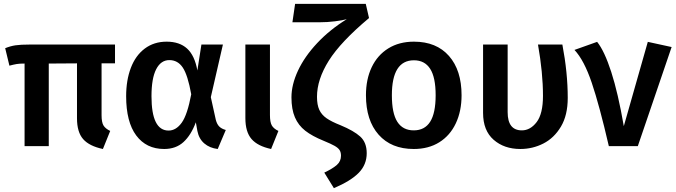

<svg xmlns="http://www.w3.org/2000/svg" viewBox="-20 -761 3520 1000"><path d="M509 -431V-161Q509 -124 519 -107.5Q529 -91 554 -79L516 15Q445 0 413 -36.5Q381 -73 381 -145V-431L234 -430V0H108V-430Q82 -430 67 -427.5Q52 -425 29 -419L7 -510Q34 -521 60.5 -525Q87 -529 136 -529H579V-431Z M1008 -394 1029 -529H1141L1078 -255L1104 -137Q1110 -114 1122 -102Q1134 -90 1156 -84L1114 15Q1072 10 1044 -14Q1016 -38 1008 -79L1000 -124Q975 -57 935.5 -21Q896 15 835 15Q742 15 689.5 -55.5Q637 -126 637 -260Q637 -343 661.5 -407.5Q686 -472 734 -508Q782 -544 848 -544Q915 -544 954.5 -508Q994 -472 1008 -394ZM769 -260Q769 -81 858 -81Q897 -81 926.5 -122Q956 -163 976 -270Q958 -370 932 -409Q906 -448 862 -448Q818 -448 793.5 -400.5Q769 -353 769 -260Z M1386 -162Q1386 -125 1395.5 -108Q1405 -91 1430 -79L1392 15Q1322 0 1290 -37Q1258 -74 1258 -146V-529H1386Z M1902 -667Q1754 -543 1692.5 -445Q1631 -347 1631 -257Q1631 -215 1643 -189Q1655 -163 1681 -145Q1707 -127 1753 -109Q1823 -80 1856.5 -49.5Q1890 -19 1890 37Q1890 96 1849 138.5Q1808 181 1719 219L1669 138Q1713 117 1734.5 98Q1756 79 1756 50Q1756 32 1748.5 20.5Q1741 9 1722.5 -1.5Q1704 -12 1665 -28Q1606 -52 1570 -80Q1534 -108 1516 -150Q1498 -192 1498 -254Q1498 -320 1532 -393Q1566 -466 1631.5 -536Q1697 -606 1786 -661Q1764 -655 1724.5 -650Q1685 -645 1644 -645H1503L1517 -741H1885Z M2384 -265Q2384 -182 2354 -118.5Q2324 -55 2268 -20Q2212 15 2135 15Q2018 15 1952 -59.5Q1886 -134 1886 -265Q1886 -348 1916 -411Q1946 -474 2002.5 -509Q2059 -544 2136 -544Q2253 -544 2318.5 -469.5Q2384 -395 2384 -265ZM2021 -265Q2021 -171 2049.5 -126.5Q2078 -82 2135 -82Q2192 -82 2220.5 -127Q2249 -172 2249 -265Q2249 -358 2220.5 -402.5Q2192 -447 2136 -447Q2021 -447 2021 -265Z M2937 -251Q2937 -161 2901.5 -101.5Q2866 -42 2810 -13.5Q2754 15 2690 15Q2606 15 2551 -33Q2496 -81 2496 -173V-529H2624V-177Q2624 -82 2698 -82Q2742 -82 2775 -125Q2808 -168 2808 -262Q2808 -382 2782 -529H2909Q2937 -382 2937 -251Z M3229 -104 3354 -543 3478 -516 3302 0H3151Q3102 -212 3062 -330Q3022 -448 2972 -501L3090 -543Q3128 -496 3163.5 -386.5Q3199 -277 3229 -104Z"/></svg>

Font: Fira Sans Medium
Style: Regular
Weight: 500
Designer: bBox Type GmbH & Carrois Corporate GbR & Edenspiekermann AG
Foundry: bBox Type GmbH & Carrois Corporate GbR & Edenspiekermann AG
Version: Version 4.301